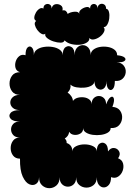

<svg xmlns="http://www.w3.org/2000/svg" viewBox="-20 -960 707 1008"><path d="M85 -127Q61 -127 48.5 -143.5Q36 -160 36 -182.5Q36 -205 48.5 -221.5Q61 -238 85 -238Q61 -238 49.5 -251Q38 -264 38 -280.5Q38 -297 49.5 -309.5Q61 -322 85 -322Q48 -322 35.5 -337Q23 -352 35.5 -367Q48 -382 85 -382Q60 -382 47 -394Q34 -406 34 -422Q34 -438 47 -450Q60 -462 85 -462Q57 -462 43.5 -480Q30 -498 30 -521.5Q30 -545 43.5 -563Q57 -581 85 -581Q66 -587 61.5 -603.5Q57 -620 62.5 -637.5Q68 -655 81.5 -665.5Q95 -676 114 -670Q114 -701 125 -711Q136 -721 147 -711Q158 -701 158 -670Q158 -688 173 -699Q188 -710 210.5 -713.5Q233 -717 255.5 -713.5Q278 -710 293.5 -699Q309 -688 309 -670Q309 -702 324.5 -712.5Q340 -723 356 -712.5Q372 -702 372 -670Q372 -697 385 -710Q398 -723 414.5 -723Q431 -723 443.5 -710Q456 -697 456 -670Q456 -688 470 -699Q484 -710 504.5 -713.5Q525 -717 546 -713.5Q567 -710 581 -699Q595 -688 595 -670Q625 -667 634.5 -657.5Q644 -648 633 -639.5Q622 -631 592 -634Q618 -631 630 -615Q642 -599 640 -579.5Q638 -560 623.5 -546.5Q609 -533 583 -535Q583 -503 572 -492.5Q561 -482 550 -492.5Q539 -503 539 -535Q539 -505 523.5 -494.5Q508 -484 492 -494.5Q476 -505 476 -535Q476 -520 461 -511Q446 -502 424.5 -500Q403 -498 382 -501.5Q361 -505 350 -516Q352 -504 348 -493Q344 -482 335 -474Q347 -466 354.5 -454.5Q362 -443 363 -430Q371 -442 387 -446.5Q403 -451 420 -449Q437 -447 449 -437.5Q461 -428 461 -412Q461 -434 472.5 -445Q484 -456 499 -456Q514 -456 525.5 -445Q537 -434 537 -412Q549 -443 561 -450Q573 -457 577.5 -443.5Q582 -430 570 -399Q598 -397 610.5 -379Q623 -361 621 -339Q619 -317 604 -301.5Q589 -286 561 -288Q561 -273 546.5 -264Q532 -255 510.5 -252Q489 -249 467.5 -252Q446 -255 431.5 -264Q417 -273 417 -288Q417 -268 402 -259Q387 -250 369.5 -252Q352 -254 343 -268Q342 -256 335.5 -247Q329 -238 320 -233Q331 -223 330 -209Q342 -206 351 -195Q360 -184 360 -165Q360 -183 379.5 -192.5Q399 -202 424 -202Q449 -202 468.5 -192.5Q488 -183 488 -165Q488 -196 503 -206Q518 -216 532.5 -206Q547 -196 547 -165Q561 -185 579 -183Q597 -181 605.5 -165Q614 -149 600 -129Q621 -121 626 -102Q631 -83 624 -63.5Q617 -44 600.5 -33Q584 -22 563 -30Q563 -3 551.5 10.5Q540 24 525 24Q510 24 499 10.5Q488 -3 488 -30Q488 -2 471.5 11.5Q455 25 434 25Q413 25 396.5 11.5Q380 -2 380 -30Q380 -5 367 7.5Q354 20 336.5 20Q319 20 306 7.5Q293 -5 293 -30Q293 -1 276.5 13.5Q260 28 239 28Q218 28 201.5 13.5Q185 -1 185 -30Q185 -5 169.5 5.5Q154 16 134 7.5Q114 -1 99 -33.5Q84 -66 85 -127ZM319 -748Q315 -736 298 -736Q281 -736 261 -742.5Q241 -749 227.5 -760Q214 -771 218 -783Q209 -776 197 -783Q185 -790 175.5 -803Q166 -816 163 -829.5Q160 -843 170 -850Q159 -856 160 -868.5Q161 -881 168.5 -894Q176 -907 187 -914Q198 -921 208 -915Q208 -931 219 -936.5Q230 -942 240.5 -936.5Q251 -931 251 -915Q255 -934 270 -937.5Q285 -941 298.5 -932.5Q312 -924 308 -905Q319 -908 326 -902Q333 -896 335 -887Q350 -897 371.5 -898.5Q393 -900 397 -886Q392 -898 404 -908.5Q416 -919 431.5 -922.5Q447 -926 453 -915Q453 -931 463 -936.5Q473 -942 482.5 -936.5Q492 -931 492 -915Q493 -932 504 -937.5Q515 -943 526 -937Q537 -931 537 -914Q548 -913 552 -897.5Q556 -882 553.5 -863Q551 -844 543 -830.5Q535 -817 524 -818Q533 -807 526 -792.5Q519 -778 504 -767Q489 -756 473 -753Q457 -750 449 -761Q451 -747 437 -737.5Q423 -728 401.5 -725.5Q380 -723 357 -728Q334 -733 319 -748Z"/></svg>

Font: Rubik Bubbles
Style: Regular
Weight: 400
Designer: Hubert and Fischer, NaN
Foundry: Hubert and Fischer, NaN
Version: Version 2.200